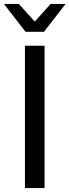

<svg xmlns="http://www.w3.org/2000/svg" viewBox="-47 -958 354 978"><path d="M180 0H80V-725H180ZM130 -848 211 -938H287L177 -796H83L-27 -938H49Z"/></svg>

Font: AbakuTLSymSans
Style: Regular
Weight: 400
Version: Version 2007.05.04